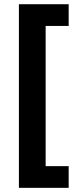

<svg xmlns="http://www.w3.org/2000/svg" viewBox="-20 -734 371 912"><path d="M306.2 55.2H196.8V-610.8H306.2V-713.9H69.8V158.2H306.2Z"/></svg>

Font: Sahel
Style: Bold
Weight: 700
Foundry: Saber Rastikerdar (saber.rastikerdar@gmail.com)
Version: Version 3.4.0